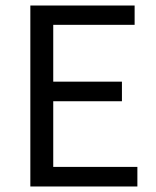

<svg xmlns="http://www.w3.org/2000/svg" viewBox="-20 -676 567 696"><path d="M90 0V-656H468V-586H173V-380H422V-309H173V-71H478V0Z"/></svg>

Font: TypoPRO Source Sans Pro
Style: Regular
Weight: 400
Designer: Paul D. Hunt
Foundry: Adobe Systems Incorporated
Version: Version 2.020;PS 2.000;hotconv 1.0.86;makeotf.lib2.5.63406